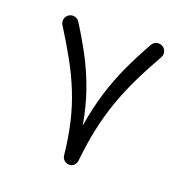

<svg xmlns="http://www.w3.org/2000/svg" viewBox="-120 -729 835 873"><g transform="rotate(20 297.5 -292.0)"><path d="M73.2 -600.5Q60.4 -592.5 57 -577.5Q53.6 -562.6 61.6 -549.7Q107.8 -476.7 143.2 -412.3Q178.5 -347.9 204 -284.1Q229.5 -220.4 246 -150.1Q262.5 -79.8 271.3 5Q272.9 18.7 283.5 27.7Q294.1 36.8 307.4 36.5Q321.5 36.2 330.5 26.7Q339.4 17.3 341 5Q349.9 -81.4 365.5 -154.1Q381.2 -226.9 404.5 -293.2Q427.9 -359.4 459.9 -425.9Q491.9 -492.4 533.8 -566.2Q541.4 -579.3 537.4 -594.1Q533.3 -608.9 520.3 -616.3Q507.1 -624 492.4 -619.9Q477.7 -615.8 470.1 -602.8Q428.8 -529.6 397 -460.7Q365.3 -391.8 342.4 -317.4Q319.5 -243.1 304.5 -152.3Q288.9 -241.1 263.6 -313.1Q238.3 -385.2 203.6 -451.6Q168.9 -517.9 123.9 -588.9Q115.9 -601.7 101 -605.2Q86 -608.6 73.2 -600.5Z"/></g></svg>

Font: Mikhak VF
Style: Regular
Weight: 100
Designer: Amin Abedi
Version: Version 3.001